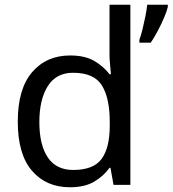

<svg xmlns="http://www.w3.org/2000/svg" viewBox="-20 -780 728 810"><path d="M688 -751Q684 -733 672.5 -706Q661 -679 646 -650.5Q631 -622 616 -600H568V-612Q575 -631 581.5 -657.5Q588 -684 593.5 -711.5Q599 -739 601 -760H688ZM275 10Q175 10 115 -59.5Q55 -129 55 -267Q55 -405 115.5 -475.5Q176 -546 276 -546Q338 -546 377.5 -523Q417 -500 442 -467H448Q447 -480 444.5 -505.5Q442 -531 442 -546V-760H530V0H459L446 -72H442Q418 -38 378 -14Q338 10 275 10ZM289 -63Q374 -63 408.5 -109.5Q443 -156 443 -250V-266Q443 -366 410 -419.5Q377 -473 288 -473Q217 -473 181.5 -416.5Q146 -360 146 -265Q146 -169 181.5 -116Q217 -63 289 -63Z"/></svg>

Font: Noto Sans Historical
Style: Regular
Weight: 400
Designer: Monotype Design Team
Foundry: Monotype Imaging Inc.
Version: Version 2.013; ttfautohint (v1.8.4.7-5d5b)